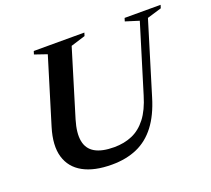

<svg xmlns="http://www.w3.org/2000/svg" viewBox="-119 -837 1102 1002"><g transform="rotate(-20 432.0 -336.5)"><path d="M243 -275Q222 -205 230.8 -159.2Q239.5 -113.5 278 -91.5Q316.5 -69.5 383.5 -69.5Q439.5 -69.5 484.5 -89Q529.5 -108.5 563.5 -152.5Q597.5 -196.5 619.5 -270.5L734 -644L659 -667.5L664.5 -685H864.5L859 -667.5L779 -643.5L657.5 -246Q630.5 -156 586.8 -98.8Q543 -41.5 482 -14.8Q421 12 341.5 12Q244 12 182.8 -21.8Q121.5 -55.5 102.2 -120.8Q83 -186 112 -281L223 -644L154.5 -667.5L160 -685H441L435.5 -667.5L355 -642.5Z"/></g></svg>

Font: Newsreader 36pt SemiBold
Style: Italic
Weight: 600
Italic angle: -17°
Designer: Hugues Gentile
Foundry: Production Type
Version: Version 1.003